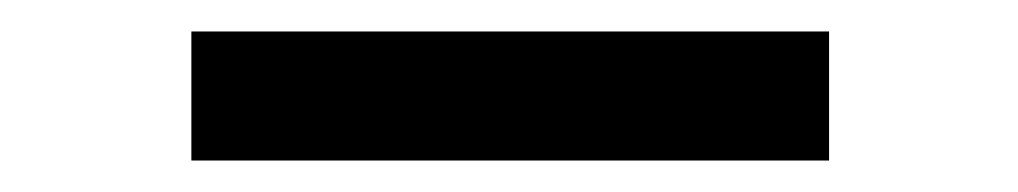

<svg xmlns="http://www.w3.org/2000/svg" viewBox="-20 -102 647 122"><path d="M506.8 -82V0H101.6V-82Z"/></svg>

Font: Josefin Sans CFJ
Style: Regular
Weight: 400
Designer: Santiago Orozco
Foundry: Typemade
Version: Version 2.000